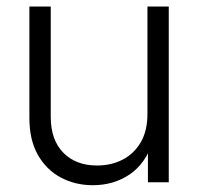

<svg xmlns="http://www.w3.org/2000/svg" viewBox="-20 -542 590 571"><path d="M256.3 8.8Q203.1 8.8 160.2 -14.4Q117.2 -37.6 92.3 -82Q67.4 -126.5 67.4 -190.9V-522.5H130.9V-194.8Q130.9 -126 168.2 -87.9Q205.6 -49.8 268.6 -49.8Q311 -49.8 345 -67.4Q378.9 -85 398.7 -119.1Q418.5 -153.3 418.5 -203.1V-522.5H481.9V0H419.9V-123.5H436Q413.1 -55.2 365.5 -23.2Q317.9 8.8 256.3 8.8Z"/></svg>

Font: Inter 28pt Light
Style: Regular
Weight: 300
Designer: Rasmus Andersson
Foundry: rsms
Version: Version 4.001;git-66647c0bb